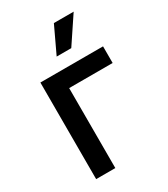

<svg xmlns="http://www.w3.org/2000/svg" viewBox="-187 -841 812 928"><g transform="rotate(-30 219.5 -377.5)"><path d="M418.5 -539.1V-446.3H175.8V0H68.8V-539.1ZM199.7 -608.4 269 -755.4H379.4L281.2 -608.4Z"/></g></svg>

Font: Inter 18pt Medium
Style: Regular
Weight: 500
Designer: Rasmus Andersson
Foundry: rsms
Version: Version 4.001;git-66647c0bb